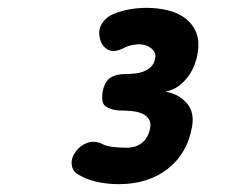

<svg xmlns="http://www.w3.org/2000/svg" viewBox="-20 -900 640 490"><path d="M179 -455Q165 -463 163 -480Q161 -497 174 -514Q185 -529 203 -535.5Q221 -542 240 -533Q251 -527 267.5 -525Q284 -523 303 -523Q327 -523 342.5 -535.5Q358 -548 363 -572Q366 -587 360 -596Q354 -605 343 -610Q332 -615 316.5 -616.5Q301 -618 285 -618Q265 -619 251 -627.5Q237 -636 242 -666Q247 -692 261.5 -701.5Q276 -711 299 -711Q316 -711 329 -713Q342 -715 352 -720Q362 -725 368 -732.5Q374 -740 376 -751Q378 -760 374.5 -766.5Q371 -773 365 -777.5Q359 -782 351 -784.5Q343 -787 335 -787Q329 -787 317.5 -785Q306 -783 295 -777Q271 -765 256 -773Q241 -781 236 -798Q229 -821 239.5 -838.5Q250 -856 269 -864Q291 -873 312.5 -876.5Q334 -880 354 -880Q381 -880 407 -874Q433 -868 452 -854Q471 -840 480.5 -817.5Q490 -795 484 -762Q482 -749 476 -733.5Q470 -718 460 -704.5Q450 -691 436 -680.5Q422 -670 402 -666Q435 -661 456 -637.5Q477 -614 470 -576Q458 -508 408 -469Q358 -430 283 -430Q254 -430 227 -436Q200 -442 179 -455Z"/></svg>

Font: Maple Mono NL ExtraBold
Style: Italic
Weight: 800
Italic angle: -10°
Monospace: yes
Designer: subframe7536
Version: Version 7.000